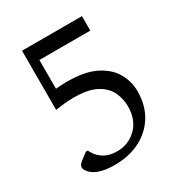

<svg xmlns="http://www.w3.org/2000/svg" viewBox="-161 -767 823 885"><g transform="rotate(-30 250.0 -325.0)"><path d="M194 10Q95 10 63 -36Q55 -47 55 -56Q55 -70 73 -83L108 -110H118L128 -93Q142 -70 168.5 -54.5Q195 -39 235 -39Q296 -39 338.5 -81Q381 -123 381 -195Q381 -235 363.5 -271.5Q346 -308 303 -331Q260 -354 183 -354Q142 -354 86 -345V-660H405V-583H134V-430Q166 -433 193 -433Q291 -433 348 -403Q405 -373 429.5 -327.5Q454 -282 454 -233Q454 -158 420.5 -103.5Q387 -49 328.5 -19.5Q270 10 194 10Z"/></g></svg>

Font: Spectral
Style: Regular
Weight: 400
Designer: Jean-Baptiste Levee
Foundry: Production Type
Version: Version 2.001